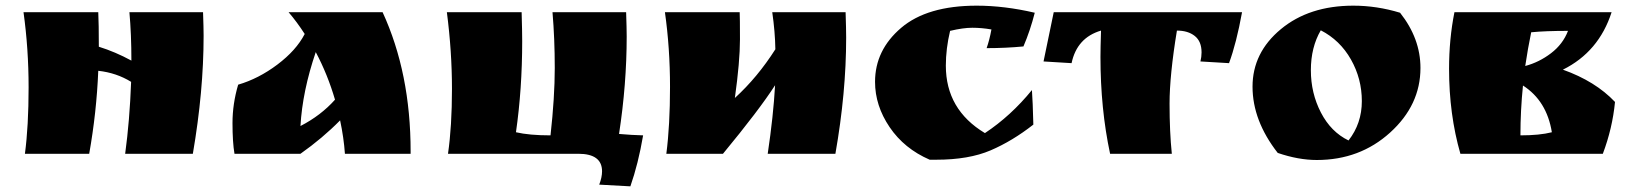

<svg xmlns="http://www.w3.org/2000/svg" viewBox="-20 -543 5762 678"><path d="M699 -417Q699 -221 661 0H422Q438 -118 443 -254Q391 -286 327 -293Q321 -146 295 0H68Q81 -98 81 -234.5Q81 -371 63 -500H327Q329 -459 329 -378Q387 -360 444 -329Q444 -422 437 -500H697Q699 -444 699 -417Z M1430 -8V0H1198Q1194 -57 1181 -118Q1119 -55 1041 0H808Q801 -41 801 -108.5Q801 -176 821 -244Q893 -265 959.5 -315Q1026 -365 1056 -423Q1029 -465 999 -500H1331Q1430 -285 1430 -8ZM1163 -191Q1137 -280 1095 -359Q1048 -221 1041 -98Q1113 -135 1163 -191Z M2022 0H1562Q1576 -97 1576 -229Q1576 -361 1558 -500H1822Q1824 -432 1824 -398Q1824 -229 1802 -76Q1849 -65 1924 -65Q1939 -200 1939 -303Q1939 -406 1931 -500H2191Q2193 -442 2193 -414Q2193 -246 2166 -70Q2211 -66 2251 -65Q2234 35 2206 115L2096 109Q2106 83 2106 62Q2106 0 2022 0Z M2333 0Q2346 -100 2346 -236.5Q2346 -373 2328 -500H2592Q2593 -482 2593 -404Q2593 -326 2575 -197Q2655 -270 2718 -369Q2717 -431 2707 -500H2966Q2968 -440 2968 -410Q2968 -216 2930 0H2691Q2711 -134 2717 -242Q2661 -155 2533 0Z M3481 -439Q3446 -445 3413.5 -445Q3381 -445 3335 -434Q3320 -371 3320 -311Q3320 -156 3458 -73Q3550 -134 3624 -225Q3627 -185 3629 -103Q3555 -45 3478 -12Q3401 21 3286 21H3263Q3173 -18 3121.5 -94Q3070 -170 3070 -254Q3070 -366 3162 -444.5Q3254 -523 3429 -523Q3527 -523 3634 -498Q3618 -435 3594 -379Q3531 -373 3464 -373Q3474 -401 3481 -439Z M4136 -435Q4110 -277 4110 -177Q4110 -77 4118 0H3900Q3866 -159 3866 -342Q3866 -373 3868 -435Q3783 -410 3764 -320L3665 -326L3701 -500H4366Q4346 -390 4320 -320L4219 -326Q4223 -342 4223 -358Q4223 -397 4199 -416Q4175 -435 4136 -435Z M4492 -3Q4403 -117 4403 -237Q4403 -357 4503 -440Q4603 -523 4759 -523Q4842 -523 4924 -498Q4996 -407 4996 -303Q4996 -172 4889 -75Q4782 22 4630 22Q4565 22 4492 -3ZM4644 -436Q4609 -376 4609 -295Q4609 -214 4644.5 -145.5Q4680 -77 4742 -47Q4789 -107 4789 -186Q4789 -265 4750.5 -333Q4712 -401 4644 -436Z M5349 -65Q5417 -65 5460 -76Q5442 -187 5358 -241Q5349 -152 5349 -65ZM5097 -300Q5097 -405 5116 -500H5671Q5626 -360 5499 -297Q5614 -256 5683 -183Q5674 -90 5640 0H5137Q5097 -139 5097 -300ZM5366 -310Q5415 -323 5457 -355Q5499 -387 5517 -434Q5437 -434 5387 -429Q5375 -371 5366 -310Z"/></svg>

Font: Ruslan Display
Style: Regular
Weight: 400
Designer: Denis Masharov, Vladimir Rabdu
Foundry: Denis Masharov, Vladimir Rabdu
Version: Version 1.000; ttfautohint (v1.4.1)